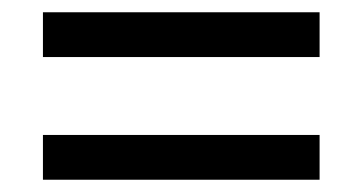

<svg xmlns="http://www.w3.org/2000/svg" viewBox="-20 -479 591 313"><path d="M50 -459H501V-386H50ZM50 -259H501V-186H50Z"/></svg>

Font: hindi115
Style: Book
Weight: 400
Designer: Jelle Bosma - Monotype Design Team
Foundry: Monotype Imaging Inc.
Version: Version 2.003